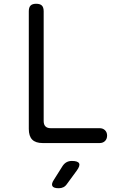

<svg xmlns="http://www.w3.org/2000/svg" viewBox="-20 -760 640 1020"><path d="M207 0Q169 0 151 -18.5Q133 -37 133 -75V-700Q133 -721 142.5 -730.5Q152 -740 172 -740Q193 -740 202.5 -730.5Q212 -721 212 -700V-117Q212 -98 221.5 -88.5Q231 -79 249 -79H509Q527 -79 538 -68Q549 -57 549 -40Q549 -22 538 -11Q527 0 509 0ZM267 194 313 121Q322 108 334 101.5Q346 95 362 95Q393 95 400 107.5Q407 120 388 146L336 217Q328 229 317 234.5Q306 240 292 240Q264 240 258 228Q252 216 267 194Z"/></svg>

Font: Maple Mono NL Light
Style: Regular
Weight: 300
Monospace: yes
Designer: subframe7536
Version: Version 7.000